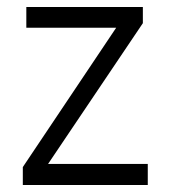

<svg xmlns="http://www.w3.org/2000/svg" viewBox="-20 -527 486 547"><path d="M401 0H45V-51L311 -448H55V-507H387V-461L117 -60H401Z"/></svg>

Font: Hind Vadodara Light
Style: Regular
Weight: 300
Designer: Hitesh Malaviya
Foundry: Indian Type Foundry
Version: Version 1.000;PS 1.0;hotconv 1.0.86;makeotf.lib2.5.63406; tt